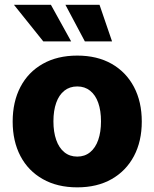

<svg xmlns="http://www.w3.org/2000/svg" viewBox="-20 -784 655 814"><path d="M307.6 10.3Q223.1 10.3 161.4 -24.7Q99.6 -59.6 66.7 -122.3Q33.7 -185.1 33.7 -268.6Q33.7 -352.5 66.7 -415.5Q99.6 -478.5 161.4 -513.4Q223.1 -548.3 307.6 -548.3Q392.1 -548.3 453.4 -513.4Q514.6 -478.5 547.9 -415.5Q581.1 -352.5 581.1 -268.6Q581.1 -185.1 547.9 -122.3Q514.6 -59.6 453.4 -24.7Q392.1 10.3 307.6 10.3ZM307.6 -120.1Q339.4 -120.1 362.1 -138.7Q384.8 -157.2 396.5 -190.9Q408.2 -224.6 408.2 -269.5Q408.2 -314.9 396.5 -348.1Q384.8 -381.3 362.1 -399.4Q339.4 -417.5 307.6 -417.5Q275.4 -417.5 252.7 -399.4Q230 -381.3 218.3 -348.1Q206.5 -314.9 206.5 -269.5Q206.5 -224.6 218.3 -190.9Q230 -157.2 252.7 -138.7Q275.4 -120.1 307.6 -120.1ZM339.8 -608.4 257.3 -763.7H401.9L455.1 -608.4ZM163.6 -608.4 39.1 -763.7H195.8L281.7 -608.4Z"/></svg>

Font: Inter 17pt ExtraBold
Style: Regular
Weight: 800
Version: Version 4.001;git-66647c0bb